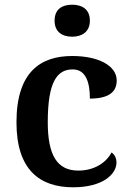

<svg xmlns="http://www.w3.org/2000/svg" viewBox="-20 -786 554 816"><path d="M287 -630C327 -630 362 -650 362 -698C362 -748 327 -766 287 -766C245 -766 212 -748 212 -698C212 -650 245 -630 287 -630ZM291 10C417 10 475 -46 475 -95C475 -113 468 -129 454 -138C431 -94 380 -61 313 -61C221 -61 183 -129 183 -267C183 -441 224 -491 289 -491C346 -491 362 -434 362 -367C449 -367 476 -400 476 -444C476 -507 398 -548 287 -548C153 -548 50 -481 50 -266C50 -64 149 10 291 10Z"/></svg>

Font: Noto Serif Lao SemiBold
Style: Regular
Weight: 600
Designer: Monotype Design Team
Foundry: Monotype Imaging Inc.
Version: Version 2.003